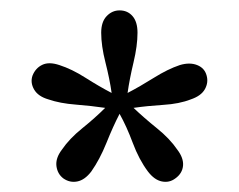

<svg xmlns="http://www.w3.org/2000/svg" viewBox="-20 -702 470 377"><path d="M385.7 -553.7Q389.6 -540 382.3 -526.9Q375 -513.7 354.5 -506.8Q332 -498 300.8 -496.1Q269.5 -494.1 242.2 -490.2Q262.7 -470.7 288.1 -450.2Q313.5 -429.7 328.1 -408.2Q340.8 -391.6 339.4 -376.5Q337.9 -361.3 324.2 -351.6Q312.5 -342.8 297.9 -345.7Q283.2 -348.6 270.5 -365.2Q252.9 -388.7 240.7 -421.4Q228.5 -454.1 214.8 -478.5Q202.1 -454.1 189 -421.4Q175.8 -388.7 159.2 -365.2Q146.5 -348.6 131.8 -345.7Q117.2 -342.8 104.5 -351.6Q92.8 -360.4 90.8 -376Q88.9 -391.6 101.6 -408.2Q116.2 -429.7 141.6 -450.2Q167 -470.7 186.5 -490.2Q160.2 -494.1 128.9 -496.6Q97.7 -499 75.2 -506.8Q54.7 -512.7 46.9 -526.4Q39.1 -540 43.9 -553.7Q49.8 -568.4 63 -574.7Q76.2 -581.1 96.7 -574.2Q121.1 -566.4 147.9 -549.3Q174.8 -532.2 199.2 -519.5Q195.3 -546.9 187 -579.6Q178.7 -612.3 178.7 -637.7Q178.7 -659.2 189.5 -670.4Q200.2 -681.6 214.8 -681.6Q230.5 -681.6 240.2 -670.4Q250 -659.2 250 -637.7Q250 -612.3 242.2 -579.6Q234.4 -546.9 230.5 -519.5Q254.9 -532.2 282.2 -549.3Q309.6 -566.4 333 -574.2Q352.5 -580.1 367.2 -574.2Q381.8 -568.4 385.7 -553.7Z"/></svg>

Font: Crimson Pro ExtraLight
Style: Regular
Weight: 400
Version: Version 1.002